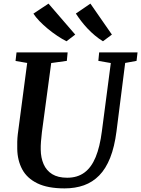

<svg xmlns="http://www.w3.org/2000/svg" viewBox="-20 -1033 782 1063"><path d="M673 -684.5 625 -306Q614 -220 590 -159.5Q566 -99 529.5 -61.8Q493 -24.5 444.8 -7.2Q396.5 10 337.5 10Q244.5 10 187 -18Q129.5 -46 103 -95.5Q76.5 -145 75.5 -208.5Q75 -227.5 75.5 -248Q76 -268.5 78.5 -290L130.5 -684.5L66 -695.5L71.5 -743H354.5L350 -696L263.5 -684L212 -301Q208.5 -273 206.8 -248.5Q205 -224 205.5 -205Q206 -159.5 221.5 -124Q237 -88.5 269 -68.8Q301 -49 352 -49Q408.5 -49 447.2 -77.5Q486 -106 509.5 -163Q533 -220 544 -306L593.5 -684L524.5 -696L529 -743H741.5L736 -696ZM599.5 -841.5 550 -804.5Q527 -818.5 505.2 -836.8Q483.5 -855 464.2 -875.5Q445 -896 428.8 -917.2Q412.5 -938.5 400 -958L480.5 -1013ZM396.5 -841.5 348 -804.5Q324.5 -816.5 297.8 -834.2Q271 -852 245.2 -873.2Q219.5 -894.5 198.5 -916.2Q177.5 -938 165 -957.5L248.5 -1013Z"/></svg>

Font: Merriweather SemiBold
Style: Italic
Weight: 600
Italic angle: -7.8°
Version: Version 2.101